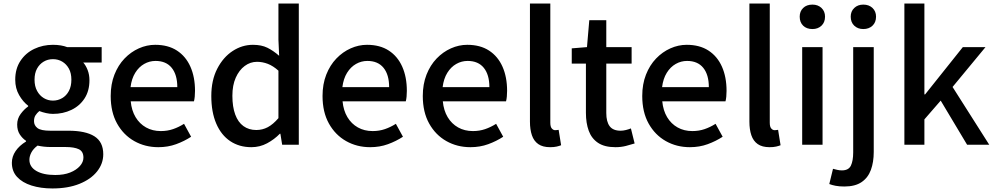

<svg xmlns="http://www.w3.org/2000/svg" viewBox="-20 -817 5614 1084"><path d="M276 247Q210 247 158 230.5Q106 214 76.5 182Q47 150 47 102Q47 67 68 36Q89 5 127 -18V-22Q106 -36 91.5 -58.5Q77 -81 77 -114Q77 -147 96.5 -173.5Q116 -200 139 -216V-220Q110 -242 88 -280Q66 -318 66 -367Q66 -429 95.5 -473.5Q125 -518 173.5 -541Q222 -564 279 -564Q303 -564 323.5 -560.5Q344 -557 359 -551H554V-464H450Q465 -447 475 -421Q485 -395 485 -364Q485 -304 457.5 -261.5Q430 -219 383 -196.5Q336 -174 279 -174Q261 -174 240.5 -178.5Q220 -183 202 -190Q189 -179 180.5 -166Q172 -153 172 -133Q172 -109 191.5 -94Q211 -79 264 -79H366Q463 -79 513 -47.5Q563 -16 563 54Q563 107 528 151Q493 195 428.5 221Q364 247 276 247ZM279 -249Q307 -249 331 -263Q355 -277 369 -303.5Q383 -330 383 -367Q383 -404 369 -429.5Q355 -455 331.5 -469Q308 -483 279 -483Q250 -483 226.5 -469Q203 -455 189 -429.5Q175 -404 175 -367Q175 -330 189.5 -303.5Q204 -277 227.5 -263Q251 -249 279 -249ZM292 171Q341 171 376 157Q411 143 431 120.5Q451 98 451 73Q451 38 425 25.5Q399 13 349 13H266Q246 13 228 11Q210 9 192 5Q168 23 157 44Q146 65 146 85Q146 125 185 148Q224 171 292 171Z M874 14Q799 14 738 -20.5Q677 -55 641 -119.5Q605 -184 605 -275Q605 -342 626 -395.5Q647 -449 683 -486.5Q719 -524 764 -544Q809 -564 856 -564Q929 -564 979 -531.5Q1029 -499 1055 -440.5Q1081 -382 1081 -304Q1081 -287 1079.5 -271.5Q1078 -256 1075 -245H718Q723 -193 745.5 -155.5Q768 -118 804.5 -97.5Q841 -77 888 -77Q925 -77 957 -88Q989 -99 1019 -118L1059 -45Q1021 -20 974.5 -3Q928 14 874 14ZM717 -325H981Q981 -395 949.5 -434Q918 -473 858 -473Q824 -473 794 -456Q764 -439 743.5 -406Q723 -373 717 -325Z M1399 14Q1331 14 1280 -20Q1229 -54 1201 -119Q1173 -184 1173 -275Q1173 -364 1206.5 -429Q1240 -494 1293.5 -529Q1347 -564 1408 -564Q1456 -564 1489.5 -547.5Q1523 -531 1556 -502L1552 -593V-797H1667V0H1573L1563 -62H1560Q1529 -30 1488 -8Q1447 14 1399 14ZM1427 -83Q1462 -83 1492 -99Q1522 -115 1552 -150V-418Q1522 -445 1492 -456.5Q1462 -468 1431 -468Q1393 -468 1361.5 -444.5Q1330 -421 1311 -378.5Q1292 -336 1292 -276Q1292 -214 1308 -170.5Q1324 -127 1354.5 -105Q1385 -83 1427 -83Z M2070 14Q1995 14 1934 -20.5Q1873 -55 1837 -119.5Q1801 -184 1801 -275Q1801 -342 1822 -395.5Q1843 -449 1879 -486.5Q1915 -524 1960 -544Q2005 -564 2052 -564Q2125 -564 2175 -531.5Q2225 -499 2251 -440.5Q2277 -382 2277 -304Q2277 -287 2275.5 -271.5Q2274 -256 2271 -245H1914Q1919 -193 1941.5 -155.5Q1964 -118 2000.5 -97.5Q2037 -77 2084 -77Q2121 -77 2153 -88Q2185 -99 2215 -118L2255 -45Q2217 -20 2170.5 -3Q2124 14 2070 14ZM1913 -325H2177Q2177 -395 2145.5 -434Q2114 -473 2054 -473Q2020 -473 1990 -456Q1960 -439 1939.5 -406Q1919 -373 1913 -325Z M2636 14Q2561 14 2500 -20.5Q2439 -55 2403 -119.5Q2367 -184 2367 -275Q2367 -342 2388 -395.5Q2409 -449 2445 -486.5Q2481 -524 2526 -544Q2571 -564 2618 -564Q2691 -564 2741 -531.5Q2791 -499 2817 -440.5Q2843 -382 2843 -304Q2843 -287 2841.5 -271.5Q2840 -256 2837 -245H2480Q2485 -193 2507.5 -155.5Q2530 -118 2566.5 -97.5Q2603 -77 2650 -77Q2687 -77 2719 -88Q2751 -99 2781 -118L2821 -45Q2783 -20 2736.5 -3Q2690 14 2636 14ZM2479 -325H2743Q2743 -395 2711.5 -434Q2680 -473 2620 -473Q2586 -473 2556 -456Q2526 -439 2505.5 -406Q2485 -373 2479 -325Z M3086 14Q3044 14 3019 -3.5Q2994 -21 2983 -53.5Q2972 -86 2972 -130V-797H3087V-124Q3087 -101 3095.5 -91.5Q3104 -82 3114 -82Q3118 -82 3122 -82.5Q3126 -83 3134 -84L3148 3Q3138 7 3123 10.5Q3108 14 3086 14Z M3455 14Q3393 14 3356.5 -10.5Q3320 -35 3304 -78.5Q3288 -122 3288 -180V-458H3208V-544L3294 -551L3307 -703H3403V-551H3546V-458H3403V-179Q3403 -130 3422 -104.5Q3441 -79 3484 -79Q3498 -79 3514 -83Q3530 -87 3542 -92L3563 -7Q3541 0 3513.5 7Q3486 14 3455 14Z M3875 14Q3800 14 3739 -20.5Q3678 -55 3642 -119.5Q3606 -184 3606 -275Q3606 -342 3627 -395.5Q3648 -449 3684 -486.5Q3720 -524 3765 -544Q3810 -564 3857 -564Q3930 -564 3980 -531.5Q4030 -499 4056 -440.5Q4082 -382 4082 -304Q4082 -287 4080.5 -271.5Q4079 -256 4076 -245H3719Q3724 -193 3746.5 -155.5Q3769 -118 3805.5 -97.5Q3842 -77 3889 -77Q3926 -77 3958 -88Q3990 -99 4020 -118L4060 -45Q4022 -20 3975.5 -3Q3929 14 3875 14ZM3718 -325H3982Q3982 -395 3950.5 -434Q3919 -473 3859 -473Q3825 -473 3795 -456Q3765 -439 3744.5 -406Q3724 -373 3718 -325Z M4325 14Q4283 14 4258 -3.5Q4233 -21 4222 -53.5Q4211 -86 4211 -130V-797H4326V-124Q4326 -101 4334.5 -91.5Q4343 -82 4353 -82Q4357 -82 4361 -82.5Q4365 -83 4373 -84L4387 3Q4377 7 4362 10.5Q4347 14 4325 14Z M4509 0V-551H4624V0ZM4567 -653Q4534 -653 4514.5 -672Q4495 -691 4495 -723Q4495 -753 4514.5 -772Q4534 -791 4567 -791Q4598 -791 4618 -772Q4638 -753 4638 -723Q4638 -691 4618 -672Q4598 -653 4567 -653Z M4747 236Q4719 236 4698 232Q4677 228 4662 222L4683 136Q4694 139 4707 142Q4720 145 4733 145Q4771 145 4784 118Q4797 91 4797 43V-551H4913V41Q4913 98 4897 142Q4881 186 4844.5 211Q4808 236 4747 236ZM4854 -653Q4823 -653 4803 -672Q4783 -691 4783 -723Q4783 -753 4803 -772Q4823 -791 4854 -791Q4886 -791 4906 -772Q4926 -753 4926 -723Q4926 -691 4906 -672Q4886 -653 4854 -653Z M5086 0V-797H5199V-284H5203L5416 -551H5544L5358 -326L5565 0H5440L5291 -249L5199 -143V0Z"/></svg>

Font: Noto Sans SC Thin Medium
Style: Regular
Weight: 500
Version: Version 2.004-H2;hotconv 1.0.118;makeotfexe 2.5.65603